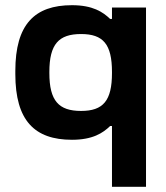

<svg xmlns="http://www.w3.org/2000/svg" viewBox="-20 -529 639 739"><path d="M39 -256V-244C39 -65 113 9 257 9C337 9 376 -17 404 -44H411V190H542V-500H411V-456H404C376 -483 337 -509 257 -509C113 -509 39 -435 39 -256ZM170 -248V-252C170 -359 206 -398 292 -398C377 -398 411 -359 411 -252V-248C411 -141 377 -102 292 -102C206 -102 170 -141 170 -248Z"/></svg>

Font: LT Wave Alt Bold
Style: Regular
Weight: 700
Designer: Daniel Lyons
Version: Version 2.5 (Glyphs App)